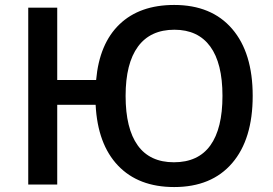

<svg xmlns="http://www.w3.org/2000/svg" viewBox="-20 -745 1100 775"><path d="M683 -725Q544 -725 462.5 -647Q381 -569 368 -422H211V-714H94V0H211V-322H366Q374 -163 456.5 -76.5Q539 10 683 10Q834 10 917 -86.5Q1000 -183 1000 -358Q1000 -532 917 -628.5Q834 -725 683 -725ZM684 -625Q779 -625 828.5 -557.5Q878 -490 878 -358Q878 -226 829 -158Q780 -90 682 -90Q585 -90 536 -158Q487 -226 487 -358Q487 -489 537 -557Q587 -625 684 -625Z"/></svg>

Font: OpenSansMMV
Style: Semibold
Weight: 600
Designer: Steve Matteson
Foundry: Ascender Corporation
Version: Version 6.000